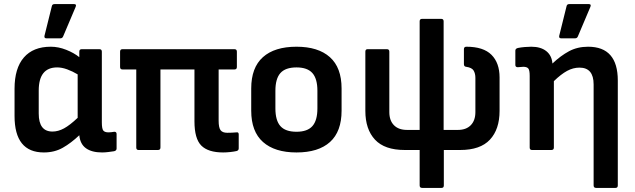

<svg xmlns="http://www.w3.org/2000/svg" viewBox="-20 -732 3099 937"><path d="M194 12Q51 12 51 -166V-299Q51 -399 96.5 -451.5Q142 -504 228 -504Q265 -504 303 -489Q341 -474 367 -453V-480Q367 -492 379 -492H465Q477 -492 477 -480V-135Q477 -104 484 -95Q491 -86 510 -86Q517 -86 524 -87Q531 -88 538 -89Q549 -89 549 -78V-7Q549 3 537 6Q524 8 508 10Q492 12 478 12Q428 12 399.5 -8.5Q371 -29 367 -72Q327 -34 286.5 -11Q246 12 194 12ZM169 -178Q169 -90 236 -90Q264 -90 292.5 -105.5Q321 -121 359 -157V-369Q334 -384 308 -393.5Q282 -403 259 -403Q169 -403 169 -290ZM206 -545Q195 -545 197 -557L233 -702Q235 -712 246 -712H342Q355 -712 349 -698L288 -554Q284 -545 275 -545Z M1069 12Q996 12 962.5 -21.5Q929 -55 929 -140V-393H763V-12Q763 0 751 0H656Q645 0 645 -12V-393H578Q566 -393 566 -405V-480Q566 -492 578 -492H1124Q1136 -492 1136 -480V-405Q1136 -393 1124 -393H1047V-143Q1047 -109 1056.5 -96.5Q1066 -84 1089 -84Q1100 -84 1111.5 -84.5Q1123 -85 1134 -86Q1145 -88 1145 -76V-8Q1145 2 1135 5Q1122 8 1103.5 10Q1085 12 1069 12Z M1427 12Q1321 12 1263.5 -39Q1206 -90 1206 -192V-300Q1206 -402 1263 -453Q1320 -504 1427 -504Q1533 -504 1590 -453Q1647 -402 1647 -300V-192Q1647 -90 1590.5 -39Q1534 12 1427 12ZM1427 -89Q1480 -89 1504.5 -116.5Q1529 -144 1529 -203V-289Q1529 -348 1504.5 -375.5Q1480 -403 1427 -403Q1373 -403 1348.5 -375.5Q1324 -348 1324 -289V-203Q1324 -144 1348.5 -116.5Q1373 -89 1427 -89Z M2040 185Q2028 185 2028 173V0H1955Q1857 0 1810 -50.5Q1763 -101 1763 -191V-480Q1763 -492 1774 -492H1868Q1880 -492 1880 -480V-185Q1880 -144 1902.5 -121Q1925 -98 1966 -98H2028V-628Q2028 -640 2040 -640H2133Q2145 -640 2145 -628V-98H2215Q2255 -98 2277.5 -121Q2300 -144 2300 -185V-352Q2300 -373 2291.5 -387.5Q2283 -402 2255 -406Q2244 -407 2244 -419V-492Q2244 -504 2256 -504Q2339 -504 2378.5 -464.5Q2418 -425 2418 -354V-191Q2418 -101 2371 -50.5Q2324 0 2226 0H2146V173Q2146 185 2135 185Z M2576 0Q2565 0 2565 -12V-362Q2565 -390 2558 -398Q2551 -406 2534 -406Q2527 -406 2520.5 -405Q2514 -404 2507 -404Q2495 -404 2495 -415V-485Q2495 -495 2508 -498Q2523 -501 2541 -502.5Q2559 -504 2573 -504Q2619 -504 2646 -482.5Q2673 -461 2676 -422Q2716 -460 2757 -482Q2798 -504 2850 -504Q2995 -504 2995 -339V173Q2995 185 2984 185H2889Q2877 185 2877 173V-320Q2877 -402 2808 -402Q2777 -402 2747.5 -386Q2718 -370 2683 -336V-12Q2683 0 2671 0ZM2718 -545Q2707 -545 2709 -557L2745 -702Q2747 -712 2758 -712H2854Q2867 -712 2861 -698L2800 -554Q2796 -545 2787 -545Z"/></svg>

Font: Sofia Sans
Style: Bold
Weight: 700
Designer: Botio Nikoltchev, Ani Petrova
Foundry: lettersoup
Version: Version 4.100; ttfautohint (v1.8.4.7-5d5b)